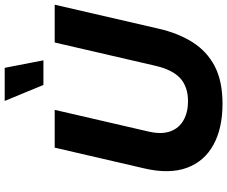

<svg xmlns="http://www.w3.org/2000/svg" viewBox="-95 -862 968 818"><g transform="rotate(-90 389.0 -453.0)"><path d="M509 -917 541 -752H436L368 -917ZM356 11Q251 11 180.5 -28Q110 -67 83 -141Q56 -215 80 -320L169 -704H330L237 -302Q225 -248 238.5 -211Q252 -174 286 -155Q320 -136 366 -136Q428 -136 464.5 -169Q501 -202 518 -276L617 -704H778L676 -262Q657 -178 618 -116.5Q579 -55 515.5 -22Q452 11 356 11Z"/></g></svg>

Font: Prodigy Sans
Style: Bold Italic
Weight: 700
Italic angle: -13°
Designer: Wei Huang
Foundry: Wei Huang
Version: Version 1.003; ttfautohint (v1.8.3)